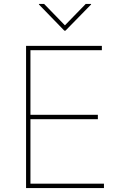

<svg xmlns="http://www.w3.org/2000/svg" viewBox="-20 -962 624 982"><path d="M113.3 0V-727.5H501V-705.1H135.7V-375H480.5V-352.5H135.7V-22.5H511.7V0ZM205.6 -941.9 312 -832.5 418.5 -941.9H445.8V-939L314.9 -805.2H309.1L179.2 -939V-941.9Z"/></svg>

Font: Inter Thin
Style: Regular
Weight: 250
Designer: Rasmus Andersson
Foundry: rsms
Version: Version 4.001;git-66647c0bb